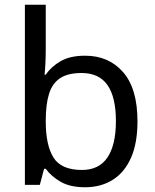

<svg xmlns="http://www.w3.org/2000/svg" viewBox="-20 -780 655 810"><path d="M173 -575Q173 -541 171.5 -511.5Q170 -482 168 -465H173Q196 -499 236 -522Q276 -545 339 -545Q439 -545 499.5 -475.5Q560 -406 560 -268Q560 -176 532.5 -114Q505 -52 455 -21Q405 10 339 10Q276 10 236 -13Q196 -36 173 -68H166L148 0H85V-760H173ZM324 -472Q267 -472 234 -450.5Q201 -429 187 -384.5Q173 -340 173 -271V-267Q173 -168 205.5 -115.5Q238 -63 326 -63Q398 -63 433.5 -116Q469 -169 469 -269Q469 -370 433.5 -421Q398 -472 324 -472Z"/></svg>

Font: lguzrati85
Style: Book
Weight: 400
Designer: Jelle Bosma - Monotype Design Team, Universal Thirst
Foundry: Monotype Imaging Inc.
Version: Version 2.106